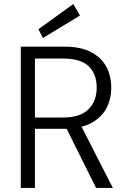

<svg xmlns="http://www.w3.org/2000/svg" viewBox="-20 -931 635 951"><path d="M83 0V-700H298Q380 -700 431 -673Q482 -646 506.5 -600.5Q531 -555 531 -497Q531 -440 506.5 -394Q482 -348 429.5 -320.5Q377 -293 295 -293H153V0ZM456 0 299 -315H378L539 0ZM153 -349H293Q377 -349 418 -389.5Q459 -430 459 -497Q459 -565 419 -603Q379 -641 293 -641H153ZM193 -743 170 -786 343 -911 376 -854Z"/></svg>

Font: DM Sans 10pt Light
Style: Regular
Weight: 300
Version: Version 4.004;gftools[0.9.30]